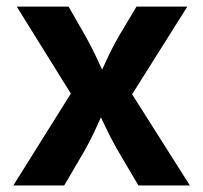

<svg xmlns="http://www.w3.org/2000/svg" viewBox="-20 -566 620 586"><path d="M20.7 0 231.8 -337.2 231.6 -223.4 31.1 -545.9H189.3L238.7 -459.7Q262.2 -417.6 281.1 -376.2Q299.9 -334.8 319.1 -296H263.5Q283.7 -334.5 302.2 -376.1Q320.7 -417.6 345.2 -459.7L396.6 -545.9H551.8L347.7 -221.8V-334.2L559.5 0H402.4L341.8 -102.8Q317.8 -144.7 298.4 -186.1Q279.1 -227.5 259.3 -265.6H315.2Q296.3 -227.5 278.1 -186.1Q260 -144.7 236.2 -102.8L176 0Z"/></svg>

Font: Adwaita Sans
Style: Regular
Weight: 400
Designer: Rasmus Andersson
Foundry: rsms
Version: Version 4.001;git-9221beed3